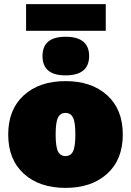

<svg xmlns="http://www.w3.org/2000/svg" viewBox="-20 -905 638 935"><path d="M495 -885V-755H107V-885ZM299 -726Q414 -726 414 -632Q414 -538 299 -538Q187 -538 187 -632Q187 -726 299 -726ZM96 -441Q172 -510 299 -510Q426 -510 502 -441Q578 -372 578 -250Q578 -128 502 -59Q426 10 299 10Q172 10 96 -59Q20 -128 20 -250Q20 -372 96 -441ZM335.5 -332.5Q324 -355 299 -355Q274 -355 262.5 -332.5Q251 -310 251 -250Q251 -190 262.5 -167.5Q274 -145 299 -145Q324 -145 335.5 -167.5Q347 -190 347 -250Q347 -310 335.5 -332.5Z"/></svg>

Font: Elaine Sans Black
Style: Regular
Weight: 900
Designer: Wei Huang
Foundry: Wei Huang
Version: Version 2.001;December 24, 2019;FontCreator 12.0.0.2547 64-b